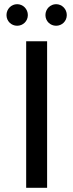

<svg xmlns="http://www.w3.org/2000/svg" viewBox="-20 -897 350 917"><path d="M105 -700V0H205V-700ZM197 -825C197 -796 220 -774 248 -774C276 -774 299 -796 299 -825C299 -854 276 -877 248 -877C220 -877 197 -854 197 -825ZM62 -774C90 -774 113 -796 113 -825C113 -854 90 -877 62 -877C34 -877 11 -854 11 -825C11 -796 34 -774 62 -774Z"/></svg>

Font: Malon Grotesk Med
Style: Regular
Weight: 500
Designer: Julieta Ulanovsky
Foundry: Julieta Ulanovsky
Version: Version 7.200